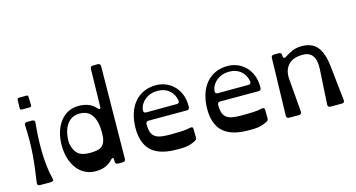

<svg xmlns="http://www.w3.org/2000/svg" viewBox="-89 -1238 3025 1631"><g transform="rotate(-15 1423.5 -422.5)"><path d="M73 -20Q82 -82 89.5 -139.5Q97 -197 101.5 -256Q106 -315 107 -379Q108 -443 104 -520Q103 -530 110 -536Q117 -542 129 -542H171Q183 -542 190 -535.5Q197 -529 195 -517Q189 -460 185.5 -394.5Q182 -329 183.5 -263Q185 -197 192 -134.5Q199 -72 213 -21Q217 -8 209.5 -1.5Q202 5 190 5H97Q70 5 73 -20ZM99 -743Q99 -758 114 -758L180 -759Q195 -759 195 -744L197 -670Q197 -655 182 -655H112Q97 -655 97 -670Z M577 -495Q508 -495 468 -443.5Q428 -392 425 -298Q425 -290 425 -283Q425 -276 427 -268Q440 -205 473.5 -177Q507 -149 575 -149Q611 -149 638 -154Q665 -159 683 -174Q701 -189 710 -217Q719 -245 719 -290Q719 -390 684 -442.5Q649 -495 577 -495ZM834 -860Q858 -860 858 -835L849 -24Q849 0 825 0H784Q759 0 759 -24V-38Q759 -55 751.5 -57Q744 -59 733 -46Q680 14 584 14Q534 14 493 -6.5Q452 -27 422.5 -65Q393 -103 376.5 -155.5Q360 -208 360 -273Q360 -337 376.5 -390Q393 -443 422.5 -481Q452 -519 493 -539.5Q534 -560 584 -560Q632 -560 670 -545.5Q708 -531 734 -500Q745 -487 753 -488.5Q761 -490 761 -507L768 -836Q768 -860 793 -860Z M1396 -359Q1409 -359 1414 -366.5Q1419 -374 1417 -386Q1407 -443 1366.5 -476.5Q1326 -510 1266 -510Q1233 -510 1205 -500.5Q1177 -491 1155.5 -474Q1134 -457 1120.5 -434Q1107 -411 1104 -384Q1101 -358 1127 -358ZM1488 -310Q1488 -285 1464 -285H1127Q1103 -285 1103 -260Q1103 -216 1112.5 -189.5Q1122 -163 1143 -148Q1164 -133 1197.5 -128Q1231 -123 1280 -123Q1325 -123 1372 -125Q1419 -127 1450 -135Q1462 -138 1470 -134.5Q1478 -131 1478 -117L1479 -44Q1479 -23 1461 -16Q1440 -5 1420.5 1.5Q1401 8 1379.5 11Q1358 14 1333 14.5Q1308 15 1277 14Q1135 10 1068.5 -57.5Q1002 -125 1004 -257Q1005 -324 1023 -380Q1041 -436 1074.5 -476Q1108 -516 1156 -538Q1204 -560 1266 -560Q1307 -560 1347 -544.5Q1387 -529 1418.5 -498.5Q1450 -468 1469 -423Q1488 -378 1488 -319Z M2026 -359Q2039 -359 2044 -366.5Q2049 -374 2047 -386Q2037 -443 1996.5 -476.5Q1956 -510 1896 -510Q1863 -510 1835 -500.5Q1807 -491 1785.5 -474Q1764 -457 1750.5 -434Q1737 -411 1734 -384Q1731 -358 1757 -358ZM2118 -310Q2118 -285 2094 -285H1757Q1733 -285 1733 -260Q1733 -216 1742.5 -189.5Q1752 -163 1773 -148Q1794 -133 1827.5 -128Q1861 -123 1910 -123Q1955 -123 2002 -125Q2049 -127 2080 -135Q2092 -138 2100 -134.5Q2108 -131 2108 -117L2109 -44Q2109 -23 2091 -16Q2070 -5 2050.5 1.5Q2031 8 2009.5 11Q1988 14 1963 14.5Q1938 15 1907 14Q1765 10 1698.5 -57.5Q1632 -125 1634 -257Q1635 -324 1653 -380Q1671 -436 1704.5 -476Q1738 -516 1786 -538Q1834 -560 1896 -560Q1937 -560 1977 -544.5Q2017 -529 2048.5 -498.5Q2080 -468 2099 -423Q2118 -378 2118 -319Z M2774 -25Q2777 0 2750 0H2652Q2627 0 2628 -25L2646 -332Q2655 -487 2535 -487Q2451 -487 2408.5 -441Q2366 -395 2373 -314L2397 -25Q2398 0 2373 0H2288Q2264 0 2264 -25L2277 -528Q2277 -552 2302 -552H2344Q2368 -552 2368 -527V-523Q2368 -507 2376.5 -503Q2385 -499 2397 -508Q2426 -528 2463 -544Q2500 -560 2545 -560Q2639 -560 2684 -502.5Q2729 -445 2741 -330Z"/></g></svg>

Font: OpenDyslexic 3
Style: Regular
Weight: 400
Designer: Abelardo Gonzalez
Version: Version 1.000;PS 001.001;hotconv 1.0.56